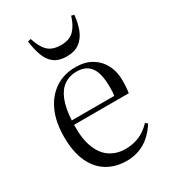

<svg xmlns="http://www.w3.org/2000/svg" viewBox="-188 -856 860 966"><g transform="rotate(-30 242.0 -372.5)"><path d="M261 14Q197 14 148.5 -15Q100 -44 73 -102.5Q46 -161 46 -248Q46 -334 74 -395.5Q102 -457 152.5 -490.5Q203 -524 270 -524Q325 -524 363 -501.5Q401 -479 422 -439.5Q443 -400 443 -348Q443 -331 442 -313Q441 -295 438 -276H120Q118 -192 139.5 -140Q161 -88 199 -64.5Q237 -41 284 -41Q326 -41 362.5 -55.5Q399 -70 434 -106L446 -95Q408 -37 362 -11.5Q316 14 261 14ZM121 -301H368Q370 -313 370.5 -325.5Q371 -338 371 -351Q371 -431 344.5 -466.5Q318 -502 264 -502Q223 -502 192 -481Q161 -460 143 -415.5Q125 -371 121 -301ZM261 -592Q216 -592 189 -612.5Q162 -633 148.5 -670Q135 -707 129 -755L147 -759Q163 -707 189 -681.5Q215 -656 265 -656Q316 -656 342 -684Q368 -712 382 -759L398 -755Q394 -709 379.5 -672Q365 -635 336.5 -613.5Q308 -592 261 -592Z"/></g></svg>

Font: Literata 60pt Light
Style: Regular
Weight: 300
Designer: Latin by Veronika Burian and Jose Scaglione. Greek by Irene Vlachou. Cyrillic by Vera Evstafieva.
Foundry: TypeTogether
Version: Version 3.103;gftools[0.9.29]